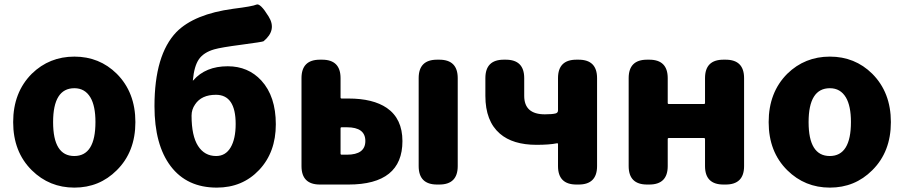

<svg xmlns="http://www.w3.org/2000/svg" viewBox="-20 -841 4120 875"><path d="M125 -65Q40 -149 40 -284.5Q40 -420 125 -505Q205 -583 319 -583Q433 -583 512 -505Q597 -420 597 -284.5Q597 -149 512 -65Q433 14 319 14Q205 14 125 -65ZM415 -285Q415 -358 392 -397Q367 -439 319 -439Q222 -439 222 -284.5Q222 -130 318.5 -130Q415 -130 415 -285Z M968 14Q832 14 758 -83.5Q684 -181 684 -357Q684 -591 784 -695Q865 -777 1043 -801Q1131 -812 1148.5 -820Q1166 -828 1204 -766Q1243 -704 1181 -653Q1177 -650 1079 -637Q987 -625 956 -616Q908 -602 886.5 -571Q865 -540 859 -476Q858 -471 861 -475Q917 -539 1018 -539Q1111 -539 1171 -474Q1237 -402 1237 -274.5Q1237 -147 1161 -66.5Q1085 14 968 14ZM965 -130Q1008 -130 1031 -169Q1054 -208 1054 -276Q1054 -409 964 -409Q898 -409 869 -365Q853 -342 853 -314Q853 -222 882.5 -176Q912 -130 965 -130Z M1438 0Q1354 0 1354 -84V-485Q1354 -569 1438 -569H1448Q1532 -569 1532 -485V-397Q1532 -392 1537 -392H1568Q1680 -392 1743 -349Q1814 -300 1814 -198Q1814 0 1568 0ZM1972 0Q1888 0 1888 -84V-485Q1888 -569 1972 -569H1982Q2066 -569 2066 -485V-84Q2066 0 1982 0ZM1532 -141Q1532 -136 1537 -136H1561Q1645 -136 1645 -198.5Q1645 -261 1561 -261H1537Q1532 -261 1532 -256Z M2607 0Q2523 0 2523 -84V-184Q2523 -189 2518 -188Q2484 -181 2425 -181Q2317 -181 2258 -232Q2192 -289 2192 -404V-485Q2192 -569 2276 -569H2285Q2369 -569 2369 -485V-404Q2369 -320 2463 -320Q2496 -320 2512 -324Q2523 -327 2523 -338V-485Q2523 -569 2607 -569H2617Q2701 -569 2701 -485V-84Q2701 0 2617 0Z M2929 0Q2845 0 2845 -84V-485Q2845 -569 2929 -569H2939Q3023 -569 3023 -485V-372Q3023 -367 3028 -367H3188Q3193 -367 3193 -372V-485Q3193 -569 3277 -569H3287Q3371 -569 3371 -485V-84Q3371 0 3287 0H3277Q3193 0 3193 -84V-207Q3193 -212 3188 -212H3028Q3023 -212 3023 -207V-84Q3023 0 2939 0Z M3568 -65Q3483 -149 3483 -284.5Q3483 -420 3568 -505Q3648 -583 3762 -583Q3876 -583 3955 -505Q4040 -420 4040 -284.5Q4040 -149 3955 -65Q3876 14 3762 14Q3648 14 3568 -65ZM3858 -285Q3858 -358 3835 -397Q3810 -439 3762 -439Q3665 -439 3665 -284.5Q3665 -130 3761.5 -130Q3858 -130 3858 -285Z"/></svg>

Font: Resource Han Rounded TW Heavy
Style: Regular
Weight: 900
Designer: Cyano Hao (round all glyphs); Ryoko NISHIZUKA 西塚涼子 (kana, bopomofo & ideographs); Paul D. Hunt (Latin, Greek & Cyrillic)
Foundry: Cyano Hao
Version: 0.990